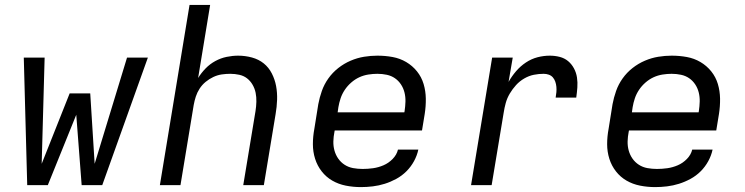

<svg xmlns="http://www.w3.org/2000/svg" viewBox="-20 -755 3040 783"><path d="M91 0 77 -520H162L150 -87L264 -374H348L366 -87L498 -520H583L397 0H313L291 -287L175 0Z M632 0 753 -735H837L788 -437Q801 -458 818.5 -476Q836 -494 858 -506Q880 -518 904 -523Q928 -528 951 -528Q980 -528 1007.5 -520.5Q1035 -513 1055.5 -496.5Q1076 -480 1088.5 -455.5Q1101 -431 1106 -404Q1111 -377 1110 -348Q1109 -319 1104 -290L1056 0H972L1022 -302Q1025 -321 1025.5 -340Q1026 -359 1022.5 -376.5Q1019 -394 1010 -409.5Q1001 -425 987.5 -435.5Q974 -446 956 -450Q938 -454 919 -454Q902 -454 884.5 -451.5Q867 -449 850 -441Q833 -433 818.5 -421Q804 -409 794 -393.5Q784 -378 778.5 -361Q773 -344 770 -327L716 0Z M1452 8Q1420 8 1390 2Q1360 -4 1335 -18.5Q1310 -33 1292 -56Q1274 -79 1265 -107.5Q1256 -136 1256 -167Q1256 -198 1262 -230L1278 -330Q1283 -357 1292.5 -384Q1302 -411 1319 -435Q1336 -459 1359.5 -477.5Q1383 -496 1410 -507.5Q1437 -519 1464.5 -523.5Q1492 -528 1519 -528Q1551 -528 1581 -522.5Q1611 -517 1636.5 -502Q1662 -487 1680.5 -464Q1699 -441 1707.5 -412.5Q1716 -384 1716.5 -353Q1717 -322 1712 -290L1701 -223H1345L1344 -218Q1340 -198 1339.5 -178.5Q1339 -159 1344 -141Q1349 -123 1359.5 -108Q1370 -93 1385.5 -83Q1401 -73 1420 -69.5Q1439 -66 1459 -66Q1480 -66 1501.5 -69Q1523 -72 1544 -81Q1565 -90 1581.5 -107Q1598 -124 1603 -145H1686Q1681 -121 1668.5 -98Q1656 -75 1637.5 -56.5Q1619 -38 1596 -25.5Q1573 -13 1549 -5.5Q1525 2 1500.5 5Q1476 8 1452 8ZM1357 -297H1629L1630 -302Q1633 -322 1633.5 -341Q1634 -360 1629.5 -378Q1625 -396 1615 -411Q1605 -426 1590.5 -436Q1576 -446 1557.5 -450Q1539 -454 1519 -454Q1501 -454 1482 -451Q1463 -448 1445.5 -440Q1428 -432 1412.5 -418.5Q1397 -405 1386 -388.5Q1375 -372 1369 -354Q1363 -336 1360 -318Z M1901 0 1987 -520H2071L2054 -421Q2067 -444 2084.5 -464.5Q2102 -485 2124.5 -500Q2147 -515 2172 -521.5Q2197 -528 2222 -528Q2243 -528 2262.5 -523Q2282 -518 2296.5 -506Q2311 -494 2320.5 -476.5Q2330 -459 2333 -439Q2336 -419 2334.5 -398.5Q2333 -378 2330 -357H2246Q2248 -368 2249 -379Q2250 -390 2249 -401Q2248 -412 2244.5 -422Q2241 -432 2234.5 -439.5Q2228 -447 2218 -450.5Q2208 -454 2197 -454Q2177 -454 2157 -450Q2137 -446 2118 -435Q2099 -424 2084.5 -408Q2070 -392 2059 -373.5Q2048 -355 2042.5 -335Q2037 -315 2034 -295L1985 0Z M2652 8Q2620 8 2590 2Q2560 -4 2535 -18.5Q2510 -33 2492 -56Q2474 -79 2465 -107.5Q2456 -136 2456 -167Q2456 -198 2462 -230L2478 -330Q2483 -357 2492.5 -384Q2502 -411 2519 -435Q2536 -459 2559.5 -477.5Q2583 -496 2610 -507.5Q2637 -519 2664.5 -523.5Q2692 -528 2719 -528Q2751 -528 2781 -522.5Q2811 -517 2836.5 -502Q2862 -487 2880.5 -464Q2899 -441 2907.5 -412.5Q2916 -384 2916.5 -353Q2917 -322 2912 -290L2901 -223H2545L2544 -218Q2540 -198 2539.5 -178.5Q2539 -159 2544 -141Q2549 -123 2559.5 -108Q2570 -93 2585.5 -83Q2601 -73 2620 -69.5Q2639 -66 2659 -66Q2680 -66 2701.5 -69Q2723 -72 2744 -81Q2765 -90 2781.5 -107Q2798 -124 2803 -145H2886Q2881 -121 2868.5 -98Q2856 -75 2837.5 -56.5Q2819 -38 2796 -25.5Q2773 -13 2749 -5.5Q2725 2 2700.5 5Q2676 8 2652 8ZM2557 -297H2829L2830 -302Q2833 -322 2833.5 -341Q2834 -360 2829.5 -378Q2825 -396 2815 -411Q2805 -426 2790.5 -436Q2776 -446 2757.5 -450Q2739 -454 2719 -454Q2701 -454 2682 -451Q2663 -448 2645.5 -440Q2628 -432 2612.5 -418.5Q2597 -405 2586 -388.5Q2575 -372 2569 -354Q2563 -336 2560 -318Z"/></svg>

Font: Iosevka Extended Oblique
Style: Regular
Weight: 400
Width: 7
Italic angle: -9°
Monospace: yes
Designer: Belleve Invis
Foundry: Belleve Invis
Version: Version 32.0.1; ttfautohint (v1.8.4)